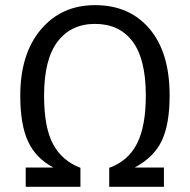

<svg xmlns="http://www.w3.org/2000/svg" viewBox="-20 -720 732 740"><path d="M346.2 -700.2Q479 -700.2 556.4 -608.9Q633.8 -517.6 633.8 -352.1Q633.8 -242.2 603.8 -178.2Q573.7 -114.3 499 -74.2H611.8V0H400.9V-73.2Q473.6 -99.1 507.8 -166Q542 -232.9 542 -352.1Q542 -492.2 491 -560.1Q439.9 -627.9 346.2 -627.9Q253.9 -627.9 201.9 -559.6Q149.9 -491.2 149.9 -351.1Q149.9 -228.5 184.6 -164.3Q219.2 -100.1 290 -73.2V0H79.1V-74.2H186Q118.2 -109.9 88.1 -174.8Q58.1 -239.7 58.1 -351.1Q58.1 -512.2 137.5 -606.2Q216.8 -700.2 346.2 -700.2Z"/></svg>

Font: Fira Sans Book
Style: Regular
Weight: 350
Designer: Carrois Corporate & Edenspiekermann AG
Foundry: Carrois Corporate GbR & Edenspiekermann AG
Version: Version 4.203;PS 004.203;hotconv 1.0.88;makeotf.lib2.5.64775